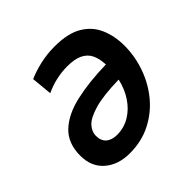

<svg xmlns="http://www.w3.org/2000/svg" viewBox="-145 -668 818 818"><g transform="rotate(-45 264.0 -258.5)"><path d="M194 16Q124 16 80.5 -22Q37 -60 37 -126Q37 -201 82 -243.5Q127 -286 206.5 -304Q286 -322 389 -324Q389 -325 389 -326Q389 -327 389 -327Q387 -363 375 -386.5Q363 -410 337 -422.5Q311 -435 267 -435Q234 -435 200 -427.5Q166 -420 135 -405L126 -499Q157 -513 199.5 -523Q242 -533 289 -533Q368 -533 414.5 -505.5Q461 -478 481.5 -430.5Q502 -383 502 -325Q502 -261 480.5 -200Q459 -139 419 -90.5Q379 -42 322 -13Q265 16 194 16ZM211 -78Q253 -78 288 -99Q323 -120 347.5 -157Q372 -194 382 -240Q287 -238 235.5 -223Q184 -208 164 -186.5Q144 -165 144 -138Q144 -109 162 -93.5Q180 -78 211 -78Z"/></g></svg>

Font: Ubuntu Sans SemiBold
Style: Italic
Weight: 600
Italic angle: -13.5°
Designer: Dalton Maag Ltd
Foundry: Dalton Maag Ltd
Version: Version 1.006